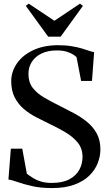

<svg xmlns="http://www.w3.org/2000/svg" viewBox="-20 -994 580 1026"><path d="M257.5 11Q196.5 11 150 0.2Q103.5 -10.5 72.2 -21.8Q41 -33 25 -34.5L38 -199.5H99L123.5 -65.5Q140 -53 158.2 -41.8Q176.5 -30.5 200.2 -23.5Q224 -16.5 256.5 -16.5Q314 -16.5 350.2 -35.8Q386.5 -55 403.8 -86.8Q421 -118.5 421 -155.5Q421 -200 395.8 -231.5Q370.5 -263 328.5 -287.8Q286.5 -312.5 236.5 -336Q205.5 -351 171.2 -368.8Q137 -386.5 107.2 -411.8Q77.5 -437 58.8 -473Q40 -509 40 -560.5Q40 -610 69.5 -653.8Q99 -697.5 154.5 -724.5Q210 -751.5 287.5 -752.5Q329.5 -752.5 361.8 -747.2Q394 -742 418 -734.8Q442 -727.5 458.2 -721.8Q474.5 -716 483 -715.5L471.5 -561.5H413.5L389 -688.5Q383 -695 369.5 -703.5Q356 -712 334.8 -718.2Q313.5 -724.5 283.5 -724.5Q236 -724.5 202.2 -708.2Q168.5 -692 150.2 -663.8Q132 -635.5 132 -599Q132 -555 153.8 -526Q175.5 -497 213.5 -474.2Q251.5 -451.5 300.5 -427.5Q335.5 -410 373.2 -390Q411 -370 443.8 -343.8Q476.5 -317.5 496.5 -281.5Q516.5 -245.5 516.5 -195.5Q516.5 -159.5 502.5 -123Q488.5 -86.5 458 -56.2Q427.5 -26 378 -7.5Q328.5 11 257.5 11ZM237.5 -798 118 -962.5 133.5 -974.5 270.5 -883 407.5 -974.5 423 -962.5 304 -798Z"/></svg>

Font: Merriweather 144pt Medium
Style: Regular
Weight: 500
Version: Version 2.100